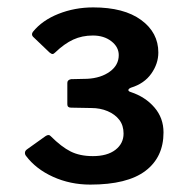

<svg xmlns="http://www.w3.org/2000/svg" viewBox="-20 -877 507 519"><path d="M69 -778Q64 -784 69 -791Q94 -822 138 -839.5Q182 -857 232 -857Q315 -857 361.5 -823Q408 -789 408 -735Q408 -705 389 -678Q370 -651 334 -640Q327 -637 327 -633.5Q327 -630 334 -628Q373 -615 397.5 -586.5Q422 -558 422 -519Q422 -452 373 -415Q324 -378 224 -378Q170 -378 123.5 -399Q77 -420 50 -456Q47 -460 47.5 -465Q48 -470 54 -474L103 -509Q112 -515 117 -509Q146 -480 171 -467.5Q196 -455 231 -455Q270 -455 292 -472Q314 -489 314 -516Q314 -538 302.5 -553Q291 -568 271 -576.5Q251 -585 227 -585L172 -586Q162 -586 162 -595V-653Q162 -661 172 -663L216 -664Q253 -666 277 -683.5Q301 -701 301 -728Q301 -750 281 -765.5Q261 -781 231 -781Q202 -781 178 -770Q154 -759 129 -735Q125 -731 122 -731Q119 -731 114 -735L69 -778Z"/></svg>

Font: Libre Franklin
Style: Bold
Weight: 700
Designer: Pablo Impallari, Rodrigo Fuenzalida, Nhung Nguyen
Foundry: Impallari Type
Version: Version 3.000